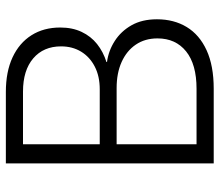

<svg xmlns="http://www.w3.org/2000/svg" viewBox="-68 -700 768 672"><g transform="rotate(-90 316.0 -364.0)"><path d="M80.1 0V-727.5H330.1Q400.9 -727.5 451.2 -704.1Q501.5 -680.7 528.6 -637.9Q555.7 -595.2 555.7 -537.1Q555.7 -494.6 540.3 -462.2Q524.9 -429.7 497.8 -408.2Q470.7 -386.7 435.1 -375.5V-373.5Q474.6 -368.2 508.5 -346.4Q542.5 -324.7 563.5 -287.8Q584.5 -251 584.5 -198.7Q584.5 -139.2 557.4 -94.5Q530.3 -49.8 476.1 -24.9Q421.9 0 341.3 0ZM147 -60.1H341.3Q426.8 -60.1 472.2 -96.7Q517.6 -133.3 517.6 -196.8Q517.6 -240.7 495.8 -272.7Q474.1 -304.7 435.1 -322.3Q396 -339.8 344.2 -339.8H147ZM147 -398.9H339.4Q385.3 -398.9 418.9 -416.3Q452.6 -433.6 471.2 -464.1Q489.7 -494.6 489.7 -534.2Q489.7 -595.7 447.8 -631.6Q405.8 -667.5 331.5 -667.5H147Z"/></g></svg>

Font: Inter 28pt Light
Style: Regular
Weight: 300
Designer: Rasmus Andersson
Foundry: rsms
Version: Version 4.001;git-66647c0bb